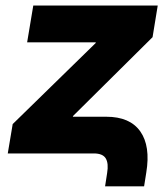

<svg xmlns="http://www.w3.org/2000/svg" viewBox="-20 -549 599 687"><path d="M356 117.7 363.3 70.3Q369.1 36.1 358.6 18.1Q348.1 0 315.4 0H7.8L25.4 -105L322.3 -395L322.8 -397.5H77.1L99.1 -529.3H544.4L525.9 -416L241.2 -133.8L240.7 -131.3H360.4Q444.8 -131.3 481.9 -78.9Q519 -26.4 503.4 68.4L495.6 117.7Z"/></svg>

Font: Inter 24pt ExtraBold
Style: Italic
Weight: 800
Italic angle: -9.3988°
Designer: Rasmus Andersson
Foundry: rsms
Version: Version 4.001;git-66647c0bb